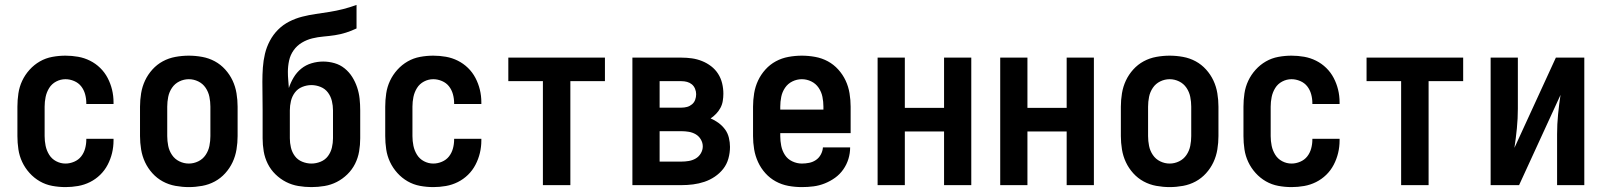

<svg xmlns="http://www.w3.org/2000/svg" viewBox="-20 -755 6540 783"><path d="M247 8Q220 8 193 3Q166 -2 142.5 -15.5Q119 -29 100.5 -49.5Q82 -70 70.5 -94.5Q59 -119 55 -146Q51 -173 51 -200V-320Q51 -347 55 -374Q59 -401 70.5 -425.5Q82 -450 100.5 -470.5Q119 -491 142.5 -504.5Q166 -518 193 -523Q220 -528 247 -528Q273 -528 298.5 -523.5Q324 -519 347 -507.5Q370 -496 388.5 -478Q407 -460 419 -437Q431 -414 437 -389Q443 -364 443 -338V-331H332V-334Q332 -353 327 -371Q322 -389 311 -403Q300 -417 282.5 -424.5Q265 -432 247 -432Q227 -432 209 -422.5Q191 -413 180.5 -396Q170 -379 166 -359.5Q162 -340 162 -320V-200Q162 -180 166 -160.5Q170 -141 180.5 -124Q191 -107 209 -97.5Q227 -88 247 -88Q265 -88 282.5 -95.5Q300 -103 311 -117Q322 -131 327 -149Q332 -167 332 -186V-189H443V-182Q443 -156 437 -131Q431 -106 419 -83Q407 -60 388.5 -42Q370 -24 347 -12.5Q324 -1 298.5 3.5Q273 8 247 8Z M750 8Q723 8 695.5 3Q668 -2 644 -15Q620 -28 601.5 -48.5Q583 -69 571.5 -93.5Q560 -118 555.5 -145.5Q551 -173 551 -200V-320Q551 -347 555.5 -374.5Q560 -402 571.5 -426.5Q583 -451 601.5 -471.5Q620 -492 644 -505Q668 -518 695.5 -523Q723 -528 750 -528Q777 -528 804.5 -523Q832 -518 856 -505Q880 -492 898.5 -471.5Q917 -451 928.5 -426.5Q940 -402 944.5 -374.5Q949 -347 949 -320V-200Q949 -173 944.5 -145.5Q940 -118 928.5 -93.5Q917 -69 898.5 -48.5Q880 -28 856 -15Q832 -2 804.5 3Q777 8 750 8ZM750 -88Q770 -88 788.5 -97Q807 -106 818.5 -123Q830 -140 834 -160Q838 -180 838 -200V-320Q838 -340 834 -360Q830 -380 818.5 -397Q807 -414 788.5 -423Q770 -432 750 -432Q730 -432 711.5 -423Q693 -414 681.5 -397Q670 -380 666 -360Q662 -340 662 -320V-200Q662 -180 666 -160Q670 -140 681.5 -123Q693 -106 711.5 -97Q730 -88 750 -88Z M1250 8Q1223 8 1196.5 3.5Q1170 -1 1146.5 -13Q1123 -25 1103.5 -44Q1084 -63 1072 -87Q1060 -111 1055.5 -137.5Q1051 -164 1051 -191V-305Q1051 -335 1050.5 -364Q1050 -393 1050 -422Q1050 -451 1052 -479.5Q1054 -508 1060.5 -535.5Q1067 -563 1080.5 -588.5Q1094 -614 1114 -634Q1134 -654 1159.5 -667Q1185 -680 1212.5 -687Q1240 -694 1268 -698Q1296 -702 1324 -706.5Q1352 -711 1379.5 -718Q1407 -725 1434 -735V-639Q1413 -629 1391 -622Q1369 -615 1346 -611.5Q1323 -608 1299.5 -606Q1276 -604 1253.5 -598.5Q1231 -593 1211 -581Q1191 -569 1177.5 -550Q1164 -531 1159 -508Q1154 -485 1154 -462Q1154 -445 1155.5 -428.5Q1157 -412 1158 -396Q1165 -418 1177.5 -439Q1190 -460 1208.5 -475Q1227 -490 1250.5 -497Q1274 -504 1298 -504Q1321 -504 1344 -497.5Q1367 -491 1385.5 -476Q1404 -461 1416.5 -441Q1429 -421 1436.5 -398.5Q1444 -376 1446.5 -352.5Q1449 -329 1449 -305V-191Q1449 -164 1444.5 -137.5Q1440 -111 1428 -87Q1416 -63 1396.5 -44Q1377 -25 1353.5 -13Q1330 -1 1303.5 3.5Q1277 8 1250 8ZM1250 -88Q1269 -88 1287.5 -95.5Q1306 -103 1317.5 -118.5Q1329 -134 1333.5 -153Q1338 -172 1338 -191V-305Q1338 -324 1333.5 -343Q1329 -362 1317.5 -377.5Q1306 -393 1287.5 -400.5Q1269 -408 1250 -408Q1231 -408 1212.5 -400.5Q1194 -393 1182.5 -377.5Q1171 -362 1166.5 -343Q1162 -324 1162 -305V-191Q1162 -172 1166.5 -153Q1171 -134 1182.5 -118.5Q1194 -103 1212.5 -95.5Q1231 -88 1250 -88Z M1747 8Q1720 8 1693 3Q1666 -2 1642.5 -15.5Q1619 -29 1600.5 -49.5Q1582 -70 1570.5 -94.5Q1559 -119 1555 -146Q1551 -173 1551 -200V-320Q1551 -347 1555 -374Q1559 -401 1570.5 -425.5Q1582 -450 1600.5 -470.5Q1619 -491 1642.5 -504.5Q1666 -518 1693 -523Q1720 -528 1747 -528Q1773 -528 1798.5 -523.5Q1824 -519 1847 -507.5Q1870 -496 1888.5 -478Q1907 -460 1919 -437Q1931 -414 1937 -389Q1943 -364 1943 -338V-331H1832V-334Q1832 -353 1827 -371Q1822 -389 1811 -403Q1800 -417 1782.5 -424.5Q1765 -432 1747 -432Q1727 -432 1709 -422.5Q1691 -413 1680.5 -396Q1670 -379 1666 -359.5Q1662 -340 1662 -320V-200Q1662 -180 1666 -160.5Q1670 -141 1680.5 -124Q1691 -107 1709 -97.5Q1727 -88 1747 -88Q1765 -88 1782.5 -95.5Q1800 -103 1811 -117Q1822 -131 1827 -149Q1832 -167 1832 -186V-189H1943V-182Q1943 -156 1937 -131Q1931 -106 1919 -83Q1907 -60 1888.5 -42Q1870 -24 1847 -12.5Q1824 -1 1798.5 3.5Q1773 8 1747 8Z M2194 0V-424H2053V-520H2447V-424H2306V0Z M2559 0V-520H2759Q2781 -520 2802 -517Q2823 -514 2843 -506Q2863 -498 2880 -485Q2897 -472 2908.5 -454Q2920 -436 2925 -415Q2930 -394 2930 -373Q2930 -358 2927.5 -343Q2925 -328 2918 -315Q2911 -302 2900.5 -291Q2890 -280 2878 -272Q2895 -265 2910.5 -253.5Q2926 -242 2937 -227Q2948 -212 2952.5 -193Q2957 -174 2957 -156Q2957 -132 2950.5 -108.5Q2944 -85 2929.5 -66.5Q2915 -48 2895 -34.5Q2875 -21 2852.5 -13.5Q2830 -6 2806.5 -3Q2783 0 2759 0ZM2670 -316H2759Q2771 -316 2782 -319Q2793 -322 2802 -329.5Q2811 -337 2815 -348Q2819 -359 2819 -371Q2819 -382 2814.5 -393Q2810 -404 2801.5 -411Q2793 -418 2782 -421Q2771 -424 2759 -424H2670ZM2670 -96H2759Q2774 -96 2789 -98.5Q2804 -101 2817 -108.5Q2830 -116 2838 -129.5Q2846 -143 2846 -158Q2846 -173 2838 -186.5Q2830 -200 2817 -207.5Q2804 -215 2789 -217.5Q2774 -220 2759 -220H2670Z M3250 8Q3222 8 3195 3Q3168 -2 3144 -15Q3120 -28 3101.5 -48.5Q3083 -69 3071.5 -94Q3060 -119 3055.5 -146Q3051 -173 3051 -200V-320Q3051 -347 3055.5 -374.5Q3060 -402 3071.5 -426.5Q3083 -451 3101.5 -471.5Q3120 -492 3144 -505Q3168 -518 3195.5 -523Q3223 -528 3250 -528Q3277 -528 3304.5 -523Q3332 -518 3356 -505Q3380 -492 3398.5 -471.5Q3417 -451 3428.5 -426.5Q3440 -402 3444.5 -374.5Q3449 -347 3449 -320V-212H3162V-200Q3162 -180 3166 -160Q3170 -140 3181 -123Q3192 -106 3211 -97Q3230 -88 3250 -88Q3265 -88 3280 -91Q3295 -94 3307.5 -102.5Q3320 -111 3327.5 -125Q3335 -139 3336 -154H3447Q3447 -130 3440 -107Q3433 -84 3419 -64Q3405 -44 3385.5 -30Q3366 -16 3343.5 -7Q3321 2 3297.5 5Q3274 8 3250 8ZM3162 -308H3338V-320Q3338 -340 3334 -360Q3330 -380 3318.5 -397Q3307 -414 3288.5 -423Q3270 -432 3250 -432Q3230 -432 3211.5 -423Q3193 -414 3181.5 -397Q3170 -380 3166 -360Q3162 -340 3162 -320Z M3559 0V-520H3670V-315H3830V-520H3941V0H3830V-219H3670V0Z M4059 0V-520H4170V-315H4330V-520H4441V0H4330V-219H4170V0Z M4750 8Q4723 8 4695.5 3Q4668 -2 4644 -15Q4620 -28 4601.5 -48.5Q4583 -69 4571.5 -93.5Q4560 -118 4555.5 -145.5Q4551 -173 4551 -200V-320Q4551 -347 4555.5 -374.5Q4560 -402 4571.5 -426.5Q4583 -451 4601.5 -471.5Q4620 -492 4644 -505Q4668 -518 4695.5 -523Q4723 -528 4750 -528Q4777 -528 4804.5 -523Q4832 -518 4856 -505Q4880 -492 4898.5 -471.5Q4917 -451 4928.5 -426.5Q4940 -402 4944.5 -374.5Q4949 -347 4949 -320V-200Q4949 -173 4944.5 -145.5Q4940 -118 4928.5 -93.5Q4917 -69 4898.5 -48.5Q4880 -28 4856 -15Q4832 -2 4804.5 3Q4777 8 4750 8ZM4750 -88Q4770 -88 4788.5 -97Q4807 -106 4818.5 -123Q4830 -140 4834 -160Q4838 -180 4838 -200V-320Q4838 -340 4834 -360Q4830 -380 4818.5 -397Q4807 -414 4788.5 -423Q4770 -432 4750 -432Q4730 -432 4711.5 -423Q4693 -414 4681.5 -397Q4670 -380 4666 -360Q4662 -340 4662 -320V-200Q4662 -180 4666 -160Q4670 -140 4681.5 -123Q4693 -106 4711.5 -97Q4730 -88 4750 -88Z M5247 8Q5220 8 5193 3Q5166 -2 5142.5 -15.5Q5119 -29 5100.5 -49.5Q5082 -70 5070.5 -94.5Q5059 -119 5055 -146Q5051 -173 5051 -200V-320Q5051 -347 5055 -374Q5059 -401 5070.5 -425.5Q5082 -450 5100.5 -470.5Q5119 -491 5142.5 -504.5Q5166 -518 5193 -523Q5220 -528 5247 -528Q5273 -528 5298.5 -523.5Q5324 -519 5347 -507.5Q5370 -496 5388.5 -478Q5407 -460 5419 -437Q5431 -414 5437 -389Q5443 -364 5443 -338V-331H5332V-334Q5332 -353 5327 -371Q5322 -389 5311 -403Q5300 -417 5282.5 -424.5Q5265 -432 5247 -432Q5227 -432 5209 -422.5Q5191 -413 5180.5 -396Q5170 -379 5166 -359.5Q5162 -340 5162 -320V-200Q5162 -180 5166 -160.5Q5170 -141 5180.5 -124Q5191 -107 5209 -97.5Q5227 -88 5247 -88Q5265 -88 5282.5 -95.5Q5300 -103 5311 -117Q5322 -131 5327 -149Q5332 -167 5332 -186V-189H5443V-182Q5443 -156 5437 -131Q5431 -106 5419 -83Q5407 -60 5388.5 -42Q5370 -24 5347 -12.5Q5324 -1 5298.5 3.5Q5273 8 5247 8Z M5694 0V-424H5553V-520H5947V-424H5806V0Z M6059 0V-520H6170V-312Q6170 -272 6166 -231.5Q6162 -191 6156 -152L6325 -520H6441V0H6330V-208Q6330 -248 6334 -288.5Q6338 -329 6344 -368L6175 0Z"/></svg>

Font: Moesevka
Style: Bold
Weight: 700
Monospace: yes
Designer: Belleve Invis
Foundry: Belleve Invis
Version: Version 32.5.0; ttfautohint (v1.8.4)